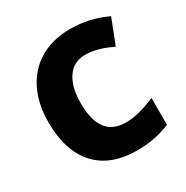

<svg xmlns="http://www.w3.org/2000/svg" viewBox="-167 -864 984 1015"><g transform="rotate(-30 324.5 -357.0)"><path d="M395 -565.9C455.6 -565.9 506.3 -546.9 559.1 -522L618.2 -673.8C547.9 -707.5 474.1 -724.1 397 -724.1C326.2 -724.1 265.1 -709 212.9 -679.2C108.4 -618.7 50.8 -502.9 50.8 -355C50.8 -236.8 79.6 -146.5 137.2 -84C194.3 -21.5 276.9 9.8 384.8 9.8C460 9.8 527.3 -3.4 586.9 -29.8V-192.9C526.9 -168 468.8 -147.9 405.8 -147.9C301.3 -147.9 249 -216.8 249 -354C249 -419.9 261.7 -472.2 287.6 -509.8C313.5 -547.4 349.1 -565.9 395 -565.9Z"/></g></svg>

Font: Sahel Black
Style: Bold
Weight: 900
Foundry: Saber Rastikerdar (saber.rastikerdar@gmail.com)
Version: Version 3.4.0